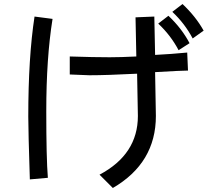

<svg xmlns="http://www.w3.org/2000/svg" viewBox="-20 -856 1040 958"><path d="M996.1 -703.1 941.4 -664.1Q902.3 -738.3 839.8 -796.9L890.6 -835.9Q957 -773.4 996.1 -703.1ZM925.8 -640.6 871.1 -605.5Q832 -679.7 769.5 -738.3L820.3 -777.3Q886.7 -714.8 925.8 -640.6ZM242.2 -761.7Q210.9 -566.4 210.9 -300.8Q210.9 -66.4 218.8 31.2L128.9 39.1Q121.1 -203.1 121.1 -273.4Q121.1 -570.3 152.3 -773.4ZM918 -503.9Q886.7 -503.9 753.9 -496.1L757.8 -277.3Q757.8 -43 543 82L476.6 15.6Q668 -85.9 668 -277.3L664.1 -488.3Q511.7 -480.5 425.8 -480.5L328.1 -484.4V-574.2Q449.2 -570.3 527.3 -570.3Q582 -570.3 660.2 -574.2L656.2 -769.5L750 -773.4L753.9 -582Q832 -585.9 914.1 -593.8Z"/></svg>

Font: WenQuanYi Micro Hei Mono
Style: Regular
Weight: 400
Foundry: Ascender Corporation
Version: Version 0.2.0-beta